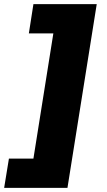

<svg xmlns="http://www.w3.org/2000/svg" viewBox="-71 -725 517 925"><path d="M-51 180 -28 39H90L186 -564H68L90 -705H395L254 180Z"/></svg>

Font: Nunito Sans 6pt Black
Style: Italic
Weight: 900
Italic angle: -9°
Version: Version 3.101;gftools[0.9.27]